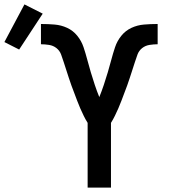

<svg xmlns="http://www.w3.org/2000/svg" viewBox="-151 -852 771 872"><path d="M247 0V-294Q237 -310 229 -326.5Q221 -343 213.5 -360Q206 -377 199.5 -394.5Q193 -412 186.5 -429Q180 -446 173.5 -463.5Q167 -481 161.5 -498.5Q156 -516 150 -534Q144 -552 138.5 -569.5Q133 -587 126.5 -604.5Q120 -622 105.5 -633.5Q91 -645 72 -648Q53 -651 35 -651V-743H37Q67 -743 97 -740.5Q127 -738 154 -725.5Q181 -713 200 -689.5Q219 -666 228.5 -637.5Q238 -609 245.5 -580.5Q253 -552 261.5 -523.5Q270 -495 279.5 -466.5Q289 -438 300 -411Q311 -438 320.5 -466.5Q330 -495 338.5 -523.5Q347 -552 354.5 -580.5Q362 -609 371.5 -637.5Q381 -666 400 -689.5Q419 -713 446 -725.5Q473 -738 503 -740.5Q533 -743 563 -743H565V-651Q547 -651 528 -648Q509 -645 494.5 -633.5Q480 -622 473.5 -604.5Q467 -587 461.5 -569.5Q456 -552 450 -534Q444 -516 438.5 -498.5Q433 -481 426.5 -463.5Q420 -446 413.5 -429Q407 -412 400.5 -394.5Q394 -377 386.5 -360Q379 -343 371 -326.5Q363 -310 353 -294V0ZM-64 -627 -131 -661 -40 -832 43 -790Z"/></svg>

Font: Iosevka Aile Semibold
Style: Regular
Weight: 600
Designer: Belleve Invis
Foundry: Belleve Invis
Version: Version 31.1.0; ttfautohint (v1.8.4)